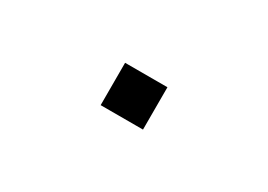

<svg xmlns="http://www.w3.org/2000/svg" viewBox="-15 -306 680 487"><g transform="rotate(30 325.0 -62.0)"><path d="M263 0V-124H387V0Z"/></g></svg>

Font: Azeret Mono Thin
Style: Regular
Weight: 400
Version: Version 1.002